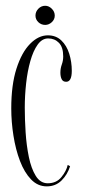

<svg xmlns="http://www.w3.org/2000/svg" viewBox="-20 -652 302 682"><path d="M146 10Q114 10 90.2 -14.8Q66.5 -39.5 51 -80.2Q35.5 -121 27.8 -170Q20 -219 20 -267Q20 -350.5 38.5 -408.2Q57 -466 86.8 -496.2Q116.5 -526.5 150 -526.5Q179 -526.5 198 -508.2Q217 -490 226 -461Q235 -432 235 -400.5Q235 -361.5 215 -361.5Q203.5 -361.5 199 -370.8Q194.5 -380 194.5 -394Q194.5 -409 199.5 -422.8Q204.5 -436.5 204.5 -451.5Q204.5 -484.5 189.2 -500Q174 -515.5 151 -515.5Q129.5 -515.5 113.8 -493.5Q98 -471.5 87.8 -435.2Q77.5 -399 72.8 -355.8Q68 -312.5 68 -269.5Q68 -228.5 71 -182Q74 -135.5 82.5 -94.2Q91 -53 107.2 -27Q123.5 -1 149.5 -1Q180.5 -1 198.2 -23Q216 -45 220.5 -66L229 -61.5Q219.5 -31.5 198.5 -10.8Q177.5 10 146 10ZM140.5 -563.5Q126.5 -563.5 116.2 -573.2Q106 -583 106 -596.5Q106 -610.5 116.2 -621Q126.5 -631.5 140.5 -631.5Q153.5 -631.5 164 -621Q174.5 -610.5 174.5 -596.5Q174.5 -583 164 -573.2Q153.5 -563.5 140.5 -563.5Z"/></svg>

Font: Imbue 100pt ExtraLight
Style: Regular
Weight: 200
Designer: Tyler Finck
Foundry: Etcetera Type Company
Version: Version 1.102; ttfautohint (v1.8.3)